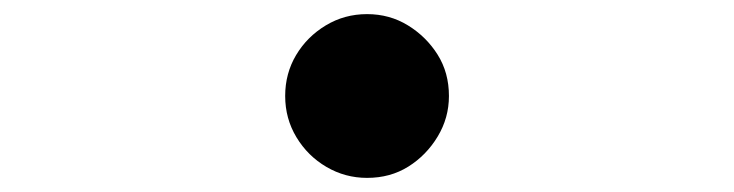

<svg xmlns="http://www.w3.org/2000/svg" viewBox="-20 -516 1040 272"><path d="M500 -496Q532 -496 558 -480Q584 -464 600 -438.5Q616 -413 616 -380Q616 -349 600 -322.5Q584 -296 558.5 -280Q533 -264 500 -264Q469 -264 442.5 -279.5Q416 -295 400 -321.5Q384 -348 384 -380Q384 -412 399.5 -438Q415 -464 441.5 -480Q468 -496 500 -496Z"/></svg>

Font: Noto Sans TC Thin Medium
Style: Regular
Weight: 500
Version: Version 2.004-H2;hotconv 1.0.118;makeotfexe 2.5.65603